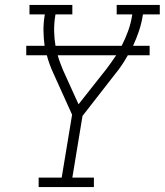

<svg xmlns="http://www.w3.org/2000/svg" viewBox="-20 -755 665 775"><path d="M136 0V-38H229L271 -292L196 -458Q188 -475 181 -494Q174 -513 169 -532H86V-570H160Q156 -600 155.5 -630Q155 -660 160 -691L161 -697H99V-735H272V-697H204L203 -691Q198 -660 198.5 -630Q199 -600 204 -570H471Q486 -599 497 -629.5Q508 -660 513 -691L514 -697H451V-735H625V-697H557L556 -691Q551 -660 541 -630Q531 -600 517 -570H584V-532H496Q485 -512 471.5 -492Q458 -472 443 -454L313 -287L272 -38H359V0ZM297 -334 410 -477Q420 -491 430 -504.5Q440 -518 449 -532H213Q217 -517 222.5 -502.5Q228 -488 234 -473Z"/></svg>

Font: Iosevka Curly Slab XLtEx
Style: Italic
Weight: 200
Width: 7
Italic angle: -9°
Monospace: yes
Designer: Belleve Invis
Foundry: Belleve Invis
Version: Version 11.1.0; ttfautohint (v1.8.3)